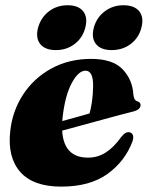

<svg xmlns="http://www.w3.org/2000/svg" viewBox="-20 -699 564 732"><path d="M485.5 -161Q457.5 -85 390.2 -36.2Q323 12.5 213.5 12.5Q106.5 12.5 57.2 -43.5Q8 -99.5 19 -199Q27.5 -277 68.5 -339.2Q109.5 -401.5 176.2 -438Q243 -474.5 327.5 -474.5Q410 -474.5 447.8 -434.5Q485.5 -394.5 488.5 -338Q489.5 -329 492.8 -322Q496 -315 504.5 -312.5Q516 -308.5 516 -298.5Q516 -291.5 510.2 -285Q504.5 -278.5 488.5 -274Q472 -270 441 -261.8Q410 -253.5 371.5 -243Q333 -232.5 292.5 -221.5Q252 -210.5 217 -201Q223 -98 315.5 -98Q353.5 -98 384.5 -118.5Q415.5 -139 441.5 -176Q451 -187.5 457.5 -191.5Q464 -195.5 471.5 -195Q480.5 -194.5 485.5 -186.2Q490.5 -178 485.5 -161ZM218.5 -250.5Q218 -244 217.5 -237.5Q244.5 -245 272 -252.5Q299.5 -260 321.5 -266.5Q327 -286.5 330.8 -312.8Q334.5 -339 335 -371Q335.5 -429.5 306 -429.5Q279 -429.5 253.5 -382.2Q228 -335 218.5 -250.5ZM193 -508Q152 -508 133.5 -531Q115 -554 125 -593Q136 -632.5 166.5 -655.8Q197 -679 238 -679Q279 -679 297.2 -655.8Q315.5 -632.5 305 -593Q295 -554.5 264.5 -531.2Q234 -508 193 -508ZM405.5 -508Q364.5 -508 346 -531Q327.5 -554 337.5 -593Q348 -632 379 -655.5Q410 -679 450.5 -679Q492.5 -679 511 -655.8Q529.5 -632.5 519 -593Q509 -554.5 478.2 -531.2Q447.5 -508 405.5 -508Z"/></svg>

Font: Fraunces 72pt Black
Style: Italic
Weight: 900
Italic angle: -16°
Version: Version 1.000;[b76b70a41]